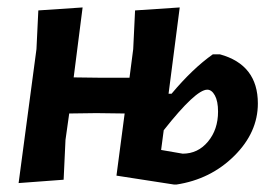

<svg xmlns="http://www.w3.org/2000/svg" viewBox="-20 -488 730 516"><path d="M293 -16 315 -183 239 -184 166 -183 156 -112 151 -5 30 4 78 -356 83 -460 202 -468 178 -280 256 -279H328L338 -356L343 -460L463 -468L433 -236H441Q498 -304 552 -342H571Q673 -314 673 -210Q673 -132 609.5 -69Q546 -6 454 8H448ZM537 -247Q506 -247 420 -138L413 -85L471 -75Q512 -75 539 -107.5Q566 -140 566 -188Q566 -216 557.5 -231.5Q549 -247 537 -247Z"/></svg>

Font: Alegreya Sans SC
Style: Bold Italic
Weight: 700
Italic angle: -7°
Designer: Juan Pablo del Peral
Foundry: Huerta Tipografica
Version: Version 2.007